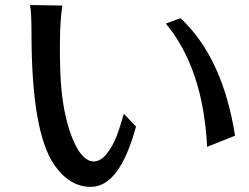

<svg xmlns="http://www.w3.org/2000/svg" viewBox="-20 -725 983 759"><path d="M98.6 -705.1 226.6 -703.1Q216.8 -645.5 216.8 -539.6Q216.8 -433.6 222.7 -373Q234.4 -252 270 -169.4Q305.7 -86.9 350.6 -86.9Q377.9 -86.9 401.9 -117.2Q425.8 -147.5 439.9 -184.1Q454.1 -220.7 469.7 -275.4L517.6 -224.6Q453.1 13.7 338.9 13.7Q254.9 13.7 195.3 -72.3Q104.5 -202.1 104.5 -594.7Q104.5 -677.7 98.6 -705.1ZM635.7 -631.8 693.4 -653.3Q860.4 -498 909.2 -188.5L798.8 -144.5Q783.2 -454.1 635.7 -631.8Z"/></svg>

Font: GenEi LateMin P v2
Style: Medium
Weight: 500
Designer: o_tamon (Modified)
Foundry: o_tamon / Adobe Systems Incorporated / FONT 910 / Philipp H. Poll
Version: Version 2.1;Original Version 1.004